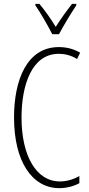

<svg xmlns="http://www.w3.org/2000/svg" viewBox="-20 -969 461 999"><path d="M252 -791H287C312 -838 348 -898 377 -941V-949H355C321 -905 297 -872 270 -829C245 -871 211 -918 185 -949H164V-941C188 -907 227 -840 252 -791ZM286 -689C315 -689 349 -682 381 -662L397 -695C362 -715 326 -724 286 -724C119 -724 53 -551 53 -358C53 -130 146 10 289 10C328 10 366 -1 393 -16V-53C370 -40 335 -25 291 -25C169 -25 92 -158 92 -357C92 -526 145 -689 286 -689Z"/></svg>

Font: Noto Sans Hebrew ExtraCondensed ExtraLight
Style: Regular
Weight: 200
Width: 2
Designer: Monotype Design Team
Foundry: Monotype Imaging Inc.
Version: Version 2.004